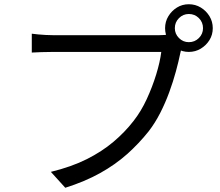

<svg xmlns="http://www.w3.org/2000/svg" viewBox="-20 -851 1040 906"><path d="M805 -718Q805 -691 824.5 -671.5Q844 -652 871 -652Q899 -652 918.5 -671.5Q938 -691 938 -718Q938 -746 918.5 -765.5Q899 -785 871 -785Q844 -785 824.5 -765.5Q805 -746 805 -718ZM759 -718Q759 -749 774.5 -774.5Q790 -800 815 -815.5Q840 -831 871 -831Q902 -831 927.5 -815.5Q953 -800 968.5 -774.5Q984 -749 984 -718Q984 -687 968.5 -662Q953 -637 927.5 -621.5Q902 -606 871 -606Q840 -606 815 -621.5Q790 -637 774.5 -662Q759 -687 759 -718ZM846 -651Q841 -641 837.5 -628.5Q834 -616 831 -601Q823 -562 810 -514Q797 -466 778.5 -415.5Q760 -365 736 -318Q712 -271 682 -232Q636 -174 580 -124Q524 -74 452 -34Q380 6 288 35L220 -40Q318 -64 389.5 -100Q461 -136 515 -181.5Q569 -227 610 -280Q646 -326 672.5 -383.5Q699 -441 717 -499.5Q735 -558 741 -606Q727 -606 688 -606Q649 -606 596 -606Q543 -606 485.5 -606Q428 -606 375 -606Q322 -606 283 -606Q244 -606 230 -606Q200 -606 175 -605Q150 -604 130 -603V-692Q144 -690 161 -688.5Q178 -687 196 -686Q214 -685 230 -685Q242 -685 273 -685Q304 -685 346.5 -685Q389 -685 437.5 -685Q486 -685 533.5 -685Q581 -685 622.5 -685Q664 -685 693 -685Q722 -685 732 -685Q743 -685 757 -686Q771 -687 785 -690Z"/></svg>

Font: Noto Sans TC
Style: Regular
Weight: 400
Designer: Ryoko NISHIZUKA  (kana, bopomofo & ideographs); Paul D. Hunt (Latin, Greek & Cyrillic); Sandoll Communications , Soo-you
Foundry: Adobe
Version: Version 2.004-H2;hotconv 1.0.118;makeotfexe 2.5.65603